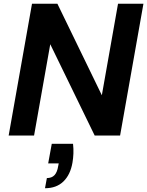

<svg xmlns="http://www.w3.org/2000/svg" viewBox="-20 -720 782 1020"><path d="M26 0 150 -700H285L521 -214L607 -700H742L618 0H483L247 -485L161 0ZM219 280 229 226Q255 226 269.5 210.5Q284 195 289 163L292 148H236L255 44H368Q371 71 370 96Q369 121 365 144Q354 208 317 244Q280 280 219 280Z"/></svg>

Font: DM Sans 12pt
Style: Bold Italic
Weight: 700
Italic angle: -10°
Version: Version 4.004;gftools[0.9.30]